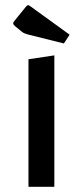

<svg xmlns="http://www.w3.org/2000/svg" viewBox="-20 -722 320 742"><path d="M90 -493 190 -508V0H90ZM227 -554 87 -589Q78 -592 74 -593.5Q70 -595 65 -599L38 -621Q31 -627 31 -632Q31 -636 38 -644L81 -697Q85 -702 89 -702Q92 -702 97 -698L249 -588Z"/></svg>

Font: Changa ExtraLight
Style: Regular
Weight: 400
Version: Version 3.002; ttfautohint (v1.8.2)